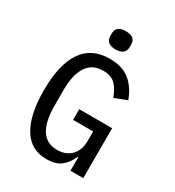

<svg xmlns="http://www.w3.org/2000/svg" viewBox="-213 -1030 1067 1168"><g transform="rotate(30 320.0 -446.0)"><path d="M457 -94H452Q432 -46 395.5 -17Q359 12 294 12Q184 12 128 -80Q72 -172 72 -344Q72 -524 135 -617Q198 -710 324 -710Q416 -710 468.5 -665.5Q521 -621 547 -547L461 -514Q441 -569 411.5 -598Q382 -627 326 -627Q250 -627 212.5 -569Q175 -511 175 -407V-298Q175 -69 322 -69Q385 -69 421 -107.5Q457 -146 457 -208V-276H316V-351H547V0H457ZM257 -831V-849Q257 -904 325 -904Q393 -904 393 -849V-831Q393 -806 376.5 -791Q360 -776 325 -776Q290 -776 273.5 -791Q257 -806 257 -831Z"/></g></svg>

Font: Writer
Style: Regular
Weight: 400
Monospace: yes
Designer: Mike Abbink, Paul van der Laan, Pieter van Rosmalen
Foundry: Bold Monday
Version: Version 2.001 2020